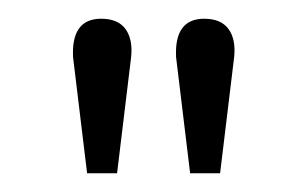

<svg xmlns="http://www.w3.org/2000/svg" viewBox="-20 -560 324 205"><path d="M56 -375ZM120 -499 105 -375H73L58 -499Q56 -540 88 -540Q106 -540 114 -529Q122 -518 120 -499ZM230 -499 215 -375H183L168 -499Q166 -540 198 -540Q216 -540 224 -529Q232 -518 230 -499Z"/></svg>

Font: Cambay Devanagari
Style: Regular
Weight: 400
Designer: Pooja Saxena
Foundry: Pooja Saxena
Version: Version 1.180;PS 001.180;hotconv 1.0.70;makeotf.lib2.5.58329